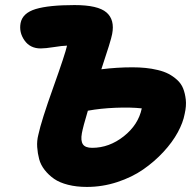

<svg xmlns="http://www.w3.org/2000/svg" viewBox="-20 -736 779 765"><path d="M326.2 8.8Q284.7 8.8 251 0.2Q217.3 -8.3 195.6 -23.4Q173.8 -38.6 158 -58.8Q142.1 -79.1 136 -102.1Q129.9 -125 128.2 -149.9Q126.5 -174.8 132.8 -199.2Q144.5 -254.4 192.4 -388.2Q240.2 -522 247.1 -554.2Q227.5 -553.7 194.1 -548.3Q160.6 -543 142.1 -543Q100.1 -543 77.6 -575Q55.2 -606.9 62 -644Q69.8 -684.1 122.3 -700Q174.8 -715.8 276.9 -715.8Q370.1 -715.8 404.1 -686.5Q438 -657.2 426.8 -600.1Q422.4 -575.2 383.8 -460Q446.3 -467.8 507.8 -467.8Q535.6 -467.8 560.1 -465.3Q584.5 -462.9 608.9 -457Q633.3 -451.2 651.6 -441.7Q669.9 -432.1 685.8 -417.7Q701.7 -403.3 709.5 -384Q717.3 -364.7 720.2 -339.4Q723.1 -314 715.8 -282.2Q709.5 -247.6 688.2 -208.5Q667 -169.4 631.1 -130.6Q595.2 -91.8 550.5 -60.8Q505.9 -29.8 447 -10.5Q388.2 8.8 326.2 8.8ZM306.2 -205.1Q300.8 -175.3 310.3 -161.1Q319.8 -147 347.2 -147Q415 -147 473.1 -192.9Q531.2 -238.8 544.9 -304.2Q500.5 -309.1 440.4 -306.6Q380.4 -304.2 330.1 -294.9Q311 -231.4 306.2 -205.1Z"/></svg>

Font: Shantell Sans Normal
Style: Italic
Weight: 800
Italic angle: -11.31°
Designer: Stephen Nixon, Anya Danilova, Shantell Martin
Foundry: Arrow Type
Version: Version 1.006;[559af2be0]